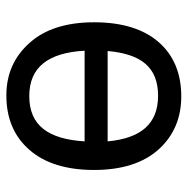

<svg xmlns="http://www.w3.org/2000/svg" viewBox="-13 -573 596 610"><g transform="rotate(90 285.0 -268.0)"><path d="M520 -269C520 -357.4 498 -425.8 454.6 -474.1C411.1 -522 355 -545.9 286.1 -545.9C213.4 -545.9 155.8 -522 113.8 -474.1C71.8 -425.8 50.8 -357.4 50.8 -269C50.8 -180.7 72.8 -111.8 116.7 -63.5C160.2 -14.6 215.8 9.8 283.2 9.8C356 9.8 413.6 -14.6 456.1 -63.5C498.5 -111.8 520 -180.7 520 -269ZM285.2 -63C192.9 -63 147.5 -124 141.1 -238.8H429.2C421.9 -124 379.4 -63 285.2 -63ZM284.2 -472.2C373.5 -472.2 419.4 -417.5 429.2 -312H142.1C151.4 -417.5 192.9 -472.2 284.2 -472.2Z"/></g></svg>

Font: Avrile Sans
Style: Regular
Weight: 400
Designer: Monotype Design Team, Google (font), Stefan Peev (BGR Cyrillic), Cristiano Sobral (main changes)
Foundry: The Avrile Sans Project Authors
Version: Version 3.110